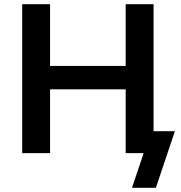

<svg xmlns="http://www.w3.org/2000/svg" viewBox="-20 -725 857 909"><path d="M605 164 660 0H579V-104H808L718 164ZM85 0V-705H217V-413H575V-705H707V0H575V-302H217V0Z"/></svg>

Font: Nunito Sans 10pt
Style: Bold
Weight: 700
Designer: Vernon Adams
Foundry: Vernon Adams
Version: Version 3.101;gftools[0.9.27]